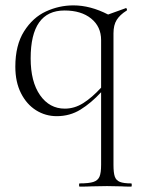

<svg xmlns="http://www.w3.org/2000/svg" viewBox="-20 -419 524 714"><path d="M468 275Q444 275 431 274L378 273L321 274Q305 275 276 275Q274 275 274 269Q274 263 276 263Q311 263 327.5 257.5Q344 252 350 238Q356 224 356 194V-76Q319 -36 279.5 -11.5Q240 13 191 13Q149 13 114 -9Q79 -31 58 -72.5Q37 -114 37 -171Q37 -251 69.5 -302.5Q102 -354 151 -376.5Q200 -399 253 -399Q316 -399 382 -365L446 -388L448 -389Q451 -389 452 -384.5Q453 -380 450 -379Q426 -364 414 -345Q402 -326 402 -295V194Q402 224 407 238Q412 252 426 257.5Q440 263 468 263Q470 263 470 269Q470 275 468 275ZM356 -93V-270Q356 -320 319 -350Q282 -380 220 -380Q94 -380 94 -202Q94 -115 129 -65Q164 -15 221 -15Q257 -15 289.5 -35.5Q322 -56 356 -93Z"/></svg>

Font: Cormorant Infant Light
Style: Regular
Weight: 300
Designer: Christian Thalmann (Catharsis Fonts)
Version: Version 3.000